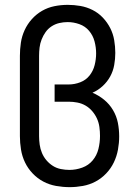

<svg xmlns="http://www.w3.org/2000/svg" viewBox="-20 -763 565 791"><path d="M267 8Q239 8 211 3Q183 -2 158.5 -15Q134 -28 114.5 -48.5Q95 -69 83 -94Q71 -119 66.5 -147Q62 -175 62 -202V-533Q62 -560 66 -587Q70 -614 81.5 -639Q93 -664 111.5 -684.5Q130 -705 153.5 -718.5Q177 -732 204 -737.5Q231 -743 259 -743Q285 -743 311 -738.5Q337 -734 361 -722Q385 -710 403.5 -690.5Q422 -671 434 -647.5Q446 -624 450.5 -597.5Q455 -571 455 -545Q455 -520 450.5 -495Q446 -470 434 -448Q422 -426 403 -408.5Q384 -391 361 -381Q387 -370 409 -352Q431 -334 445.5 -309.5Q460 -285 465.5 -257.5Q471 -230 471 -201Q471 -174 466 -146.5Q461 -119 449 -94Q437 -69 417.5 -48.5Q398 -28 373.5 -15Q349 -2 321.5 3Q294 8 267 8ZM266 -63Q293 -63 319 -72.5Q345 -82 362 -102.5Q379 -123 385.5 -149.5Q392 -176 392 -203Q392 -221 389.5 -239.5Q387 -258 379.5 -274.5Q372 -291 360 -305Q348 -319 332.5 -328Q317 -337 299 -340.5Q281 -344 263 -344H205V-415H263Q287 -415 310.5 -424Q334 -433 349 -452Q364 -471 370 -495Q376 -519 376 -543Q376 -568 369.5 -592.5Q363 -617 347 -636Q331 -655 307 -663.5Q283 -672 259 -672Q241 -672 224 -668Q207 -664 192.5 -654.5Q178 -645 168 -631Q158 -617 151.5 -600.5Q145 -584 143 -567Q141 -550 141 -533V-202Q141 -185 143.5 -167Q146 -149 153 -132.5Q160 -116 171.5 -102.5Q183 -89 198 -79.5Q213 -70 231 -66.5Q249 -63 266 -63Z"/></svg>

Font: Iosevka Pride
Style: Regular
Weight: 400
Monospace: yes
Designer: Belleve Invis
Foundry: Belleve Invis
Version: Version 30.3.1; ttfautohint (v1.8.4)